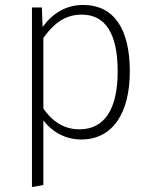

<svg xmlns="http://www.w3.org/2000/svg" viewBox="-20 -552 610 775"><path d="M315 -532C245 -532 190 -496 152 -443L149 -522H109V203L155 195V-66C187 -24 239 11 308 11C436 11 504 -97 504 -264C504 -434 441 -532 315 -532ZM301 -30C237 -30 190 -63 155 -114V-399C194 -453 239 -493 310 -493C405 -493 455 -417 455 -264C455 -110 401 -30 301 -30Z"/></svg>

Font: Fira Sans ExtraLight
Style: Regular
Weight: 200
Designer: bBox Type GmbH & Carrois Corporate GbR & Edenspiekermann AG
Foundry: bBox Type GmbH & Carrois Corporate GbR & Edenspiekermann AG
Version: Version 4.300;PS 004.300;hotconv 1.0.88;makeotf.lib2.5.64775